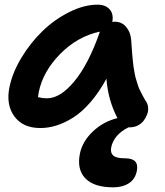

<svg xmlns="http://www.w3.org/2000/svg" viewBox="-20 -554 701 814"><path d="M150.9 -11.2Q77.1 -11.2 41 -60.5Q4.9 -109.9 20 -184.1Q32.7 -246.1 71 -309.6Q109.4 -373 160.4 -422.4Q211.4 -471.7 273.9 -502.9Q336.4 -534.2 394 -534.2Q427.2 -534.2 444.8 -514.4Q462.4 -494.6 456.1 -460.9Q460 -461.9 466.8 -461.9Q496.6 -461.9 515.1 -439.5Q533.7 -417 536.1 -384.8Q536.6 -378.9 538.3 -354.5Q540 -330.1 540.5 -324.5Q541 -318.8 543 -298.1Q544.9 -277.3 546.1 -270.8Q547.4 -264.2 550.3 -246.8Q553.2 -229.5 555.9 -221.2Q558.6 -212.9 563 -198Q567.4 -183.1 572.5 -172.9Q577.6 -162.6 584.5 -149.4Q591.3 -136.2 599.1 -124Q606.4 -113.8 607.9 -99.1Q609.4 -84.5 604.2 -70.1Q599.1 -55.7 589.6 -43Q580.1 -30.3 564.7 -22.2Q549.3 -14.2 530.8 -14.2H524.9L522.9 -13.2Q461.9 18.1 451.2 71.8Q447.3 94.2 460.4 105.7Q473.6 117.2 511.2 117.2Q570.8 117.2 560.1 170.9Q553.2 205.6 526.4 222.9Q499.5 240.2 460 240.2Q378.4 240.2 341.8 202.1Q305.2 164.1 318.8 97.2Q329.6 44.9 374.3 2.9Q418.9 -39.1 478 -53.2Q438 -129.4 431.2 -220.2Q400.4 -163.6 364.3 -121.6Q328.1 -79.6 291.5 -56.4Q254.9 -33.2 220.2 -22.2Q185.5 -11.2 150.9 -11.2ZM144 -162.1Q143.6 -158.7 142.6 -152.1Q141.6 -145.5 141.1 -142.1Q159.7 -137.2 179.2 -137.2Q235.8 -137.2 295.4 -209.5Q355 -281.7 401.9 -415Q401.9 -416 402.3 -417.5Q402.8 -418.9 402.8 -419.9Q308.1 -399.4 234.9 -325Q161.6 -250.5 144 -162.1Z"/></svg>

Font: Shantell Sans Bouncy
Style: Italic
Weight: 600
Italic angle: -11.31°
Designer: Stephen Nixon, Anya Danilova, Shantell Martin
Foundry: Arrow Type
Version: Version 1.006;[9816181b4]